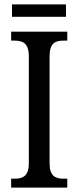

<svg xmlns="http://www.w3.org/2000/svg" viewBox="-20 -859 358 879"><path d="M35 -782H282V-839H35ZM31 0H288V-41H271C234 -41 207 -52 207 -112V-601C207 -662 233 -673 271 -673H288V-714H31V-673H48C83 -673 112 -662 112 -601V-111C112 -52 83 -41 48 -41H31Z"/></svg>

Font: Noto Serif Sinhala Condensed
Style: Regular
Weight: 400
Width: 3
Designer: Jelle Bosma - Monotype Design Team
Foundry: Monotype Imaging Inc.
Version: Version 2.007